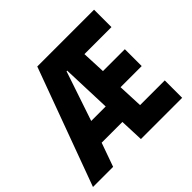

<svg xmlns="http://www.w3.org/2000/svg" viewBox="-171 -914 1109 1109"><g transform="rotate(-45 383.0 -360.0)"><path d="M-1 0 263.7 -719.7H377L379.4 -580.6H363.8L247.6 -235.8L163.6 0ZM169.9 -145.5V-276.9H464.4V-145.5ZM390.6 0 381.8 -223.1 363.8 -719.7H727.5V-577.6H506.8L525.9 -142.1H727.5V0ZM509.8 -294.9 500.5 -432.6H691.9V-294.9Z"/></g></svg>

Font: Reddit Sans Condensed ExtraBold
Style: Regular
Weight: 800
Designer: Stephen Hutchings
Foundry: Reddit
Version: Version 1.014